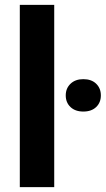

<svg xmlns="http://www.w3.org/2000/svg" viewBox="-20 -770 435 790"><path d="M203.1 0H61.5V-750H203.1ZM322.8 -444.3Q356.4 -444.3 375.7 -425.5Q395 -406.7 395 -377.4Q395 -348.1 375.7 -329.6Q356.4 -311 322.8 -311Q289.6 -311 270 -329.6Q250.5 -348.1 250.5 -377.4Q250.5 -406.7 270.3 -425.5Q290 -444.3 322.8 -444.3Z"/></svg>

Font: Robotiche
Style: Bold
Weight: 700
Designer: Google
Version: Version 2.001150; 2014